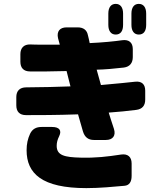

<svg xmlns="http://www.w3.org/2000/svg" viewBox="-20 -880 832 989"><path d="M695 -702C720 -702 733 -720 733 -752V-810C733 -842 719 -860 695 -860C671 -860 657 -842 657 -810V-752C657 -720 671 -702 695 -702ZM64 -337C64 -305 81 -287 114 -287C174 -287 273 -287 382 -291C387 -273 392 -255 407 -204C416 -173 435 -159 464 -159H525C561 -159 578 -181 567 -216C556 -248 545 -284 540 -300C594 -304 635 -308 682 -314C713 -318 728 -336 728 -367V-413C728 -447 709 -463 675 -459C641 -455 589 -450 500 -442C493 -470 485 -493 478 -521C520 -522 567 -526 618 -532C648 -536 664 -555 664 -586V-627C664 -661 644 -677 611 -673C569 -667 509 -661 442 -658C439 -674 436 -686 433 -698C428 -725 410 -739 380 -739H323C288 -739 271 -718 279 -683L288 -650H190C174 -650 156 -650 136 -651C103 -652 85 -633 85 -601V-562C85 -530 102 -512 135 -512C176 -511 240 -512 323 -514C329 -488 338 -456 343 -435C267 -432 205 -431 115 -430C82 -430 64 -412 64 -380ZM117 -106C117 14 196 89 425 89C493 89 565 82 621 77C646 75 658 57 658 26V-38C658 -72 638 -89 604 -84C532 -73 473 -66 396 -68C313 -70 272 -79 272 -129C272 -145 276 -161 285 -179C299 -208 286 -226 248 -226H194C167 -226 147 -216 135 -191C123 -165 117 -139 117 -106ZM538 -752C538 -720 552 -702 576 -702C601 -702 614 -720 614 -752V-810C614 -842 600 -860 576 -860C552 -860 538 -842 538 -810Z"/></svg>

Font: コーポレート・ロゴ（ラウンド）ver3 Bold
Style: Regular
Weight: 700
Designer: [KANA_main] LOGOTYPE.JP [Source Han Sans] Ryoko NISHIZUKA 西塚涼子 (kana, bopomofo & ideographs); Paul D. Hunt (Latin, Greek
Version: Version 12.001;FEAKit 1.0